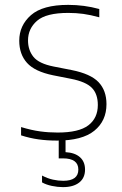

<svg xmlns="http://www.w3.org/2000/svg" viewBox="-20 -568 501 788"><path d="M214 9Q173.5 9 137.8 4Q102 -1 66.5 -12.5V-46.5Q109.5 -33.5 144.5 -28.8Q179.5 -24 216.5 -24Q304 -24 342.8 -53.8Q381.5 -83.5 381.5 -137Q381.5 -182.5 357 -207.5Q332.5 -232.5 271.5 -244.5L198 -259Q122.5 -274.5 90.8 -310Q59 -345.5 59 -401Q59 -463.5 107 -505.8Q155 -548 260 -548Q325.5 -548 387.5 -531V-497Q351 -507 321.8 -511Q292.5 -515 260 -515Q169.5 -515 132.2 -482.8Q95 -450.5 95 -402Q95 -362.5 117.2 -334.8Q139.5 -307 200 -295L274 -280.5Q352 -265 384.5 -230.8Q417 -196.5 417 -140.5Q417 -72 367.2 -31.5Q317.5 9 214 9ZM238.5 200Q216.5 200 192.8 195Q169 190 152.5 180.5V152.5Q175.5 164.5 197 169.2Q218.5 174 239.5 174Q301.5 174 301.5 128Q301.5 82 238.5 82H221V-10H249V56.5Q287 58.5 308 77Q329 95.5 329 128Q329 162.5 305 181.2Q281 200 238.5 200Z"/></svg>

Font: Encode Sans SmExp Th
Style: Regular
Weight: 100
Width: 6
Designer: Multiple Designers
Foundry: Impallari Type
Version: Version 3.002; ttfautohint (v1.8.3) -l 8 -r 50 -G 200 -x 14 